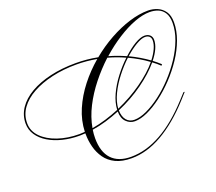

<svg xmlns="http://www.w3.org/2000/svg" viewBox="-312 -1008 1536 1363"><g transform="rotate(-20 456.0 -327.0)"><path d="M463 146Q391 146 342.5 122.5Q294 99 266 59Q238 19 225.5 -29.5Q213 -78 213 -129V-133Q191 -131 170 -131Q102 -131 42 -146Q-18 -161 -64 -189Q-110 -217 -136 -256Q-162 -295 -162 -343Q-162 -405 -127 -457Q-92 -509 -27.5 -546.5Q37 -584 125 -604.5Q213 -625 319 -625Q361 -625 402.5 -621Q444 -617 484 -609Q554 -667 631.5 -710Q709 -753 785 -776.5Q861 -800 928 -800Q964 -800 997.5 -786Q1031 -772 1052.5 -741.5Q1074 -711 1074 -659Q1074 -596 1049.5 -529.5Q1025 -463 983 -400Q941 -337 888.5 -281.5Q836 -226 779.5 -183.5Q723 -141 670 -117Q617 -93 574 -93Q537 -93 509.5 -120.5Q482 -148 482 -200Q431 -179 377.5 -163Q324 -147 271 -139Q266 -107 266 -76Q266 27 316 81Q366 135 463 135Q689 135 924 -122L967 -169H977L933 -120Q815 10 696.5 78Q578 146 463 146ZM885 -399Q860 -423 831 -444Q776 -378 687 -314Q598 -250 492 -205Q493 -157 515 -130.5Q537 -104 574 -104Q616 -104 668 -128Q720 -152 775 -193.5Q830 -235 881.5 -290Q933 -345 974 -407Q1015 -469 1039 -533.5Q1063 -598 1063 -659Q1063 -707 1045 -735Q1027 -763 998 -774.5Q969 -786 935 -786Q883 -786 819.5 -762Q756 -738 687 -694Q618 -650 553 -592Q617 -574 679 -546Q725 -589 769 -615Q813 -641 843 -641Q869 -641 884 -627Q899 -613 899 -590Q899 -559 883 -524Q867 -489 838 -453Q867 -431 892 -408ZM844 -631Q817 -631 775.5 -606.5Q734 -582 689 -542Q765 -506 830 -459Q857 -494 872.5 -527.5Q888 -561 888 -590Q888 -610 876 -620.5Q864 -631 844 -631ZM-151 -342Q-151 -282 -107 -237Q-63 -192 10.5 -167Q84 -142 172 -142Q192 -142 213 -144Q216 -229 251 -310.5Q286 -392 343.5 -465.5Q401 -539 473 -600Q396 -614 319 -614Q221 -614 135.5 -594.5Q50 -575 -14.5 -539.5Q-79 -504 -115 -454Q-151 -404 -151 -342ZM543 -584Q478 -524 421.5 -453Q365 -382 326 -305.5Q287 -229 273 -150Q326 -159 378.5 -175Q431 -191 482 -212Q485 -267 512 -325.5Q539 -384 581 -439Q623 -494 670 -538Q609 -566 543 -584ZM680 -534Q634 -491 592 -437Q550 -383 522.5 -326Q495 -269 492 -217Q595 -262 682.5 -324Q770 -386 823 -450Q758 -498 680 -534Z"/></g></svg>

Font: Ballet 16pt
Style: Regular
Weight: 400
Designer: Maximiliano R. Sproviero
Foundry: Omnibus-Type
Version: Version 1.100; ttfautohint (v1.8.3)